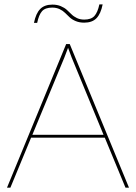

<svg xmlns="http://www.w3.org/2000/svg" viewBox="-20 -863 625 883"><path d="M12.2 0 284.2 -660.2H300.8L573.2 0H557.1L461.9 -230H123L27.8 0ZM128.9 -243.2H456.1L310.1 -597.2L293 -643.1L275.9 -598.1ZM136.2 -757.8Q145 -801.3 164.8 -821.5Q184.6 -841.8 221.2 -841.8Q242.7 -841.8 259.5 -834.7Q276.4 -827.6 287.4 -817.6Q298.3 -807.6 308.6 -797.4Q318.8 -787.1 333.7 -780Q348.6 -772.9 367.2 -772.9Q399.4 -772.9 414.3 -789.6Q429.2 -806.2 437 -842.8H452.1Q443.4 -799.3 423.6 -779.1Q403.8 -758.8 367.2 -758.8Q345.2 -758.8 328.4 -765.9Q311.5 -772.9 300.5 -783.2Q289.6 -793.5 279.3 -803.7Q269 -814 254.2 -821Q239.3 -828.1 220.2 -828.1Q188 -828.1 173.3 -811.5Q158.7 -794.9 150.9 -757.8Z"/></svg>

Font: Human Sans Thin
Style: Regular
Weight: 100
Designer: Tim Radville
Foundry: Continuum
Version: Version 1.000;FEAKit 1.0